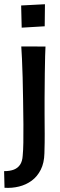

<svg xmlns="http://www.w3.org/2000/svg" viewBox="-53 -739 291 926"><path d="M-31.2 166.6 -33.2 86.4Q-4.6 86.4 14.4 78.8Q33.4 71.2 44.1 54.9Q54.8 38.6 56.4 12.6Q59 -13.8 59.6 -51.2Q60.2 -88.6 59.9 -139.3Q59.6 -190 58.4 -255.4Q57.8 -315.4 56.2 -366.1Q54.6 -416.8 53 -455.1Q51.4 -493.4 49.6 -515L166.4 -514.6Q165.8 -502 164.7 -470.1Q163.6 -438.2 163.1 -387.1Q162.6 -336 162 -264.8Q162 -221.4 162 -190.6Q162 -159.8 162.3 -137Q162.6 -114.2 162.6 -93.6Q162.6 -73 162.4 -50.7Q162.2 -28.4 161.2 0.4Q160.2 46.6 143.6 79.5Q127 112.4 99.9 132.3Q72.8 152.2 38.8 160.6Q4.8 169 -31.2 166.6ZM51.6 -605.6 49 -712.6 163.8 -718.6 162.6 -612.2Z"/></svg>

Font: Truculenta
Style: Regular
Weight: 400
Designer: Ivan Castro, Eva Sanz & Omnibus-Type Team
Foundry: Omnibus-Type
Version: Version 1.002